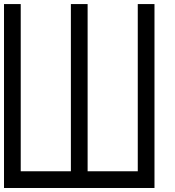

<svg xmlns="http://www.w3.org/2000/svg" viewBox="-20 -937 873 957"><path d="M750 -916.7V0H0V-916.7H83.3V-83.3H333.3V-916.7H416.7V-83.3H666.7V-916.7Z"/></svg>

Font: Galmuri11 Regular
Style: Regular
Weight: 400
Designer: Minseo Lee (Quiple)
Version: Version 2.356;hotconv 1.1.0;makeotfexe 2.6.0 DEVELOPMENT